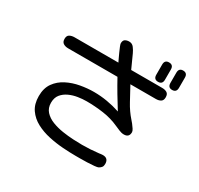

<svg xmlns="http://www.w3.org/2000/svg" viewBox="-178 -1046 1355 1307"><g transform="rotate(30 500.0 -392.5)"><path d="M795.9 -674.8Q761.7 -674.8 761.7 -710.9V-791Q761.7 -827.1 795.9 -827.1Q830.1 -827.1 830.1 -791V-710.9Q830.1 -674.8 795.9 -674.8ZM906.2 -674.8Q873 -674.8 873 -710.9V-791Q873 -827.1 906.2 -827.1Q940.4 -827.1 940.4 -791V-710.9Q940.4 -674.8 906.2 -674.8ZM562.5 42Q516.6 42 460.9 38.1Q405.3 34.2 349.1 22Q293 9.8 246.1 -15.1Q199.2 -40 170.4 -81.5Q141.6 -123 141.6 -185.5Q141.6 -248 170.9 -289.1Q200.2 -330.1 247.1 -354Q293.9 -377.9 348.6 -387.7Q403.3 -397.5 454.1 -397.5Q506.8 -397.5 558.6 -388.7Q610.4 -379.9 660.2 -363.3Q628.9 -413.1 598.6 -463.9Q568.4 -514.6 540 -566.4H152.3Q129.9 -566.4 114.3 -576.2Q98.6 -585.9 98.6 -610.4Q98.6 -635.7 114.7 -644.5Q130.9 -653.3 152.3 -653.3H497.1Q494.1 -659.2 485.8 -676.8Q477.5 -694.3 468.3 -714.8Q459 -735.4 452.1 -752.4Q445.3 -769.5 445.3 -775.4Q445.3 -797.9 458 -806.2Q470.7 -814.5 490.2 -814.5Q513.7 -814.5 527.8 -795.4Q542 -776.4 550.8 -756.8L597.7 -653.3H841.8Q864.3 -653.3 879.4 -644Q894.5 -634.8 894.5 -609.4Q894.5 -585 879.4 -575.7Q864.3 -566.4 841.8 -566.4H641.6Q669.9 -514.6 699.7 -459.5Q729.5 -404.3 768.6 -360.4Q774.4 -354.5 785.2 -340.8Q795.9 -327.1 805.2 -313Q814.5 -298.8 814.5 -289.1Q814.5 -248 773.4 -248Q754.9 -248 735.8 -256.3Q716.8 -264.6 700.2 -271.5Q640.6 -298.8 574.2 -308.1Q507.8 -317.4 442.4 -317.4Q411.1 -317.4 375.5 -312Q339.8 -306.6 308.1 -292Q276.4 -277.3 256.3 -252.4Q236.3 -227.5 236.3 -187.5Q236.3 -146.5 260.7 -119.6Q285.2 -92.8 324.2 -77.6Q363.3 -62.5 407.7 -55.7Q452.1 -48.8 493.7 -46.9Q535.2 -44.9 562.5 -44.9Q595.7 -44.9 627.9 -46.9Q660.2 -48.8 692.4 -52.7Q699.2 -53.7 706.5 -54.7Q713.9 -55.7 720.7 -55.7Q764.6 -55.7 764.6 -10.7Q764.6 4.9 758.3 14.2Q752 23.4 738.3 31.2Q731.4 35.2 707 37.6Q682.6 40 652.3 41Q622.1 42 596.7 42Q571.3 42 562.5 42Z"/></g></svg>

Font: Kosugi Maru
Style: Regular
Weight: 400
Designer: MOTOYA
Version: Version 4.002